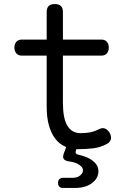

<svg xmlns="http://www.w3.org/2000/svg" viewBox="-20 -725 640 946"><path d="M291 201Q279 201 272.5 195Q266 189 266 176.5Q266 164 272.5 157.5Q279 151 291 151H339Q362 151 375.5 139Q389 127 389 114Q388 95 360 81Q343 73 318 70Q300 67 294 58Q288 49 294 32L306 0Q304 -1 303 -2Q274 -14 253.5 -40Q233 -66 221.5 -105.5Q210 -145 210 -200V-451H87Q70 -451 60.5 -462Q51 -473 51 -490.5Q51 -508 60.5 -519Q70 -530 87 -530H210V-665Q210 -686 220 -695.5Q230 -705 250 -705Q270 -705 280 -695.5Q290 -686 290 -665V-530H480Q497 -530 506.5 -519Q516 -508 516 -490.5Q516 -473 506.5 -462Q497 -451 480 -451H290V-218Q290 -142 312 -105.5Q334 -69 377 -69Q401 -69 421.5 -72.5Q442 -76 465 -87Q483 -97 496.5 -92Q510 -87 520 -71Q530 -53 526 -38Q522 -23 505 -15Q475 1 441.5 5.5Q408 10 365 10H356L354 17Q351 26 354 30.5Q357 35 366 37Q383 41 400 47Q427 57 446 75Q465 93 465 119Q465 153 433.5 177Q402 201 350 201Z"/></svg>

Font: Maple Mono Normal NL Light
Style: Regular
Weight: 300
Monospace: yes
Designer: subframe7536
Version: Version 7.000